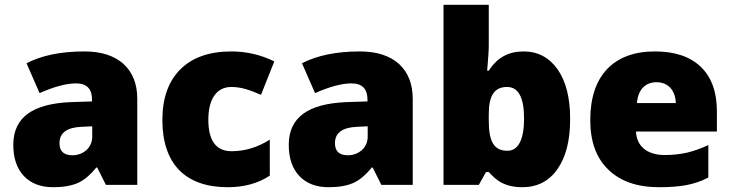

<svg xmlns="http://www.w3.org/2000/svg" viewBox="-20 -780 3086 810"><path d="M559.1 0V-362.8C559.1 -425.8 539.6 -475.1 501 -510.3C461.9 -545.4 406.7 -563 335.9 -563C237.8 -563 156.2 -546.4 91.8 -513.2L147 -387.2C209 -414.6 260.3 -428.2 300.8 -428.2C345.7 -428.2 368.2 -405.3 368.2 -359.9V-352.1L275.9 -349.1C120.1 -341.8 36.1 -286.6 36.1 -168.9C36.1 -112.3 51.3 -68.4 81.1 -37.1C110.8 -5.9 151.9 9.8 204.1 9.8C246.6 9.8 280.8 3.9 307.6 -7.8C334.5 -19.5 360.4 -41.5 386.2 -73.2H390.1L426.8 0ZM285.2 -125C249 -125 231 -142.1 231 -175.8C231 -219.7 262.2 -242.7 325.2 -245.1L369.1 -247.1V-204.1C369.1 -180.7 360.8 -161.6 344.7 -147C328.1 -132.3 308.1 -125 285.2 -125Z M940.9 9.8C1009.8 9.8 1068.8 -6.3 1118.2 -39.1V-190.9C1066.9 -158.2 1013.2 -142.1 957 -142.1C891.6 -142.1 858.9 -186.5 858.9 -274.9C858.9 -362.8 894 -413.1 956.1 -413.1C998.5 -413.1 1034.7 -399.9 1081.1 -379.9L1137.2 -521C1080.6 -548.8 1020 -563 956.1 -563C862.8 -563 791 -537.6 740.7 -487.3C690.4 -437 665 -365.7 665 -273.9C665 -90.8 759.8 9.8 940.9 9.8Z M1721.2 0V-362.8C1721.2 -425.8 1701.7 -475.1 1663.1 -510.3C1624 -545.4 1568.8 -563 1498 -563C1399.9 -563 1318.4 -546.4 1253.9 -513.2L1309.1 -387.2C1371.1 -414.6 1422.4 -428.2 1462.9 -428.2C1507.8 -428.2 1530.3 -405.3 1530.3 -359.9V-352.1L1438 -349.1C1282.2 -341.8 1198.2 -286.6 1198.2 -168.9C1198.2 -112.3 1213.4 -68.4 1243.2 -37.1C1272.9 -5.9 1314 9.8 1366.2 9.8C1408.7 9.8 1442.9 3.9 1469.7 -7.8C1496.6 -19.5 1522.5 -41.5 1548.3 -73.2H1552.2L1588.9 0ZM1447.3 -125C1411.1 -125 1393.1 -142.1 1393.1 -175.8C1393.1 -219.7 1424.3 -242.7 1487.3 -245.1L1531.2 -247.1V-204.1C1531.2 -180.7 1522.9 -161.6 1506.8 -147C1490.2 -132.3 1470.2 -125 1447.3 -125Z M2189 -563C2127 -563 2079.1 -539.1 2042 -481.9H2035.2C2039.6 -532.2 2042 -567.4 2042 -587.9V-759.8H1851.1V0H2000L2030.3 -54.2H2042C2058.6 -36.1 2073.2 -22.9 2085.9 -15.1C2110.8 0.5 2142.1 9.8 2183.1 9.8C2246.6 9.8 2296.4 -15.6 2332 -66.9C2367.7 -117.7 2385.3 -188 2385.3 -277.8C2385.3 -367.2 2367.7 -437 2332.5 -487.3C2296.9 -537.6 2249 -563 2189 -563ZM2119.1 -413.1C2167 -413.1 2190.9 -368.7 2190.9 -279.8C2190.9 -190.4 2166 -144 2121.1 -144C2064.9 -144 2042 -180.7 2042 -271V-297.9C2042 -377.4 2065.9 -413.1 2119.1 -413.1Z M2761.2 9.8C2805.7 9.8 2843.8 6.8 2875.5 1C2907.2 -4.9 2938.5 -15.6 2968.3 -30.8V-168C2935.5 -152.8 2904.8 -142.1 2877 -135.7C2848.6 -129.4 2817.9 -126 2784.2 -126C2710.4 -126 2665.5 -163.1 2663.1 -225.1H3004.4V-310.1C3004.4 -391.6 2981.9 -454.6 2936.5 -498C2891.1 -541.5 2826.7 -563 2743.2 -563C2655.8 -563 2588.4 -538.1 2541 -488.3C2493.7 -438 2470.2 -366.2 2470.2 -272.9C2470.2 -182.6 2495.6 -112.8 2546.9 -64C2597.7 -14.6 2668.9 9.8 2761.2 9.8ZM2750 -433.1C2798.8 -433.1 2829.6 -398.4 2831.1 -345.2H2667C2672.4 -405.8 2705.1 -433.1 2750 -433.1Z"/></svg>

Font: Sahel Black
Style: Bold
Weight: 900
Foundry: Saber Rastikerdar (saber.rastikerdar@gmail.com)
Version: Version 3.4.0